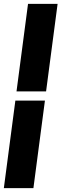

<svg xmlns="http://www.w3.org/2000/svg" viewBox="-31 -860 320 1000"><path d="M209 -384H55L115 -840H269ZM143 120H-11L49 -336H203Z"/></svg>

Font: Tanohe Sans
Style: Bold Italic
Weight: 700
Designer: Village Type and Design LLC & Cristiano Sobral
Foundry: Cooper Hewitt Smithsonian Design Museum
Version: Version 1.00;September 29, 2021;FontCreator 13.0.0.2655 64-b